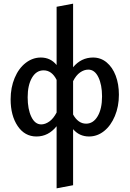

<svg xmlns="http://www.w3.org/2000/svg" viewBox="-20 -739 707 1048"><path d="M629 -222Q629 -158 607 -105.5Q585 -53 548 -23.5Q511 6 466 6Q413 6 379 -34V272L289 289V-50Q244 6 179 6Q115 6 76.5 -51Q38 -108 38 -197Q38 -261 60 -313.5Q82 -366 120 -395.5Q158 -425 203 -425Q256 -425 289 -384V-702L379 -719V-372Q423 -425 488 -425Q530 -425 562 -398.5Q594 -372 611.5 -326Q629 -280 629 -222ZM537 -213Q537 -276 517 -317.5Q497 -359 462 -359Q439 -359 417 -343.5Q395 -328 379 -296V-114Q392 -90 410 -77Q428 -64 450 -64Q489 -64 513 -104.5Q537 -145 537 -213ZM289 -125V-303Q263 -355 218 -355Q178 -355 154.5 -314.5Q131 -274 131 -208Q131 -143 151 -101.5Q171 -60 205 -60Q227 -60 249.5 -76Q272 -92 289 -125Z"/></svg>

Font: Ysabeau Infant Semibold
Style: Regular
Weight: 600
Designer: Christian Thalmann (Catharsis Fonts)
Version: Version 0.003